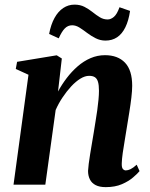

<svg xmlns="http://www.w3.org/2000/svg" viewBox="-20 -778 634 809"><path d="M224.5 -392.5Q240.5 -422 261.2 -449.2Q282 -476.5 307.2 -498.5Q332.5 -520.5 361.5 -533Q390.5 -545.5 422.5 -545.5Q476.5 -545.5 506.8 -513.8Q537 -482 537 -416.5Q537 -396 533.5 -366.5Q530 -337 524.8 -305Q519.5 -273 515 -244.5Q511 -218.5 506 -189.2Q501 -160 497.2 -133.8Q493.5 -107.5 493 -89Q492.5 -72 497.8 -66Q503 -60 510 -60Q519 -60 530 -65.2Q541 -70.5 556 -84L568 -57Q560 -47 541.2 -30.8Q522.5 -14.5 493.8 -2Q465 10.5 425.5 10.5Q399.5 10.5 383 2Q366.5 -6.5 358.8 -22Q351 -37.5 351 -58Q351.5 -69 353.8 -87.5Q356 -106 359.8 -128.5Q363.5 -151 367.5 -174.8Q371.5 -198.5 375 -219.5Q378.5 -242.5 382.5 -266.2Q386.5 -290 389.8 -313.5Q393 -337 395 -358Q397 -379 397 -395.5Q397 -419 393 -432.8Q389 -446.5 380 -452.5Q371 -458.5 355.5 -458.5Q338 -458.5 318.5 -446.5Q299 -434.5 280 -414Q261 -393.5 243.8 -367.8Q226.5 -342 214.5 -314.5L171 0H37L100 -463L46.5 -487.5L52 -517.5L219 -545L240.5 -531.5ZM187 -635Q194.5 -675 209.8 -702.5Q225 -730 246.5 -744.2Q268 -758.5 294 -758.5Q318 -758.5 336.2 -749Q354.5 -739.5 370 -727Q385.5 -714.5 400.8 -705.2Q416 -696 433.5 -696Q447 -696 460 -707Q473 -718 483.5 -747.5L528 -732Q522 -691 508.2 -663Q494.5 -635 473.5 -621Q452.5 -607 424.5 -607Q402.5 -607 383.2 -616.8Q364 -626.5 347.2 -639.2Q330.5 -652 315 -661.8Q299.5 -671.5 284 -671.5Q266 -671.5 253 -658.2Q240 -645 227.5 -616.5Z"/></svg>

Font: Merriweather 72pt
Style: Bold Italic
Weight: 700
Italic angle: -7.8°
Version: Version 2.101